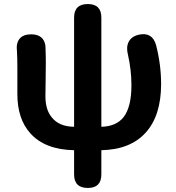

<svg xmlns="http://www.w3.org/2000/svg" viewBox="-20 -730 873 951"><path d="M415 201Q347 201 347 134V14Q202 11 130 -70Q66 -141 66 -264V-393Q66 -445 64 -476Q59 -516 77 -538Q95 -560 134 -560Q197 -560 205 -503Q207 -453 207 -423Q207 -397 206 -331Q205 -273 205 -253Q205 -186 237 -148Q273 -103 347 -102V-643Q347 -710 415 -710Q482 -710 482 -643V-406V-102Q557 -104 593 -151Q631 -201 631 -308Q631 -382 614 -458Q604 -496 617 -522Q630 -549 667 -558Q734 -573 753 -507Q778 -409 778 -314Q778 -158 702 -73.5Q626 11 482 14V134Q482 201 415 201Z"/></svg>

Font: GenSenRounded JP B
Style: Regular
Weight: 700
Version: Version 1.501;PS 1;hotconv 16.6.51;makeotf.lib2.5.65220